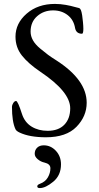

<svg xmlns="http://www.w3.org/2000/svg" viewBox="-20 -684 505 979"><path d="M183 275Q170 275 170 266Q170 258 184 253Q211 243 224 220.5Q237 198 237 174Q237 152 207 145Q188 141 172.5 128Q157 115 157 100Q157 81 169.5 69Q182 57 203 57Q239 57 265 85Q291 113 291 154Q291 210 251.5 242.5Q212 275 183 275ZM223 -17Q278 -17 308 -48Q338 -79 338 -132Q338 -216 186 -318Q125 -359 92 -400.5Q59 -442 59 -497Q59 -565 116 -614.5Q173 -664 260 -664Q288 -664 315.5 -659Q343 -654 359.5 -649Q376 -644 379 -644Q391 -644 396 -621Q397 -619 399 -605.5Q401 -592 403 -571.5Q405 -551 405 -537Q405 -512 398 -512Q369 -512 363 -540Q356 -583 325 -607Q294 -631 251 -631Q203 -631 169.5 -601.5Q136 -572 136 -523Q136 -500 148 -478.5Q160 -457 185.5 -436Q211 -415 225 -404.5Q239 -394 269 -375Q422 -276 422 -160Q422 -91 370 -37.5Q318 16 214 16Q131 16 80 -8Q63 -16 59 -25Q41 -63 41 -140Q41 -148 47.5 -158.5Q54 -169 62 -169Q71 -169 92 -103Q106 -60 141 -38.5Q176 -17 223 -17Z"/></svg>

Font: EB Garamond SC 12
Style: Regular
Weight: 400
Version: Version 0.016 ; ttfautohint (v0.97) -l 8 -r 50 -G 200 -x 0 -